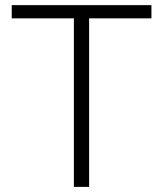

<svg xmlns="http://www.w3.org/2000/svg" viewBox="-20 -731 637 751"><path d="M25.9 -710.9V-659.2H269V0H328.6V-659.2H572.3V-710.9Z"/></svg>

Font: Vazirmatn ExtraLight
Style: Regular
Weight: 200
Designer: Saber Rastikerdar
Foundry: Saber Rastikerdar
Version: Version 33.003